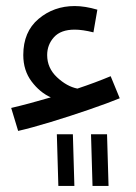

<svg xmlns="http://www.w3.org/2000/svg" viewBox="-20 -375 451 635"><path d="M376 -50 346 -123Q296 -102 236 -82Q201 -89 168.5 -119.5Q136 -150 136 -193Q136 -227 158.5 -252Q181 -277 227 -277Q253 -277 289 -268L302 -343Q261 -355 227 -355Q158 -355 107.5 -312.5Q57 -270 57 -193Q57 -142 84.5 -105.5Q112 -69 148 -53Q73 -31 17 -18L40 58Q84 48 148 28.5Q212 9 274.5 -12.5Q337 -34 376 -50ZM286 240 281 69H334L339 240ZM173 240 168 69H221L226 240Z"/></svg>

Font: Noto Sans Arabic UI
Style: Regular
Weight: 400
Designer: Nadine Chahine - Monotype Design Team
Foundry: Monotype Imaging Inc.
Version: Version 1.900